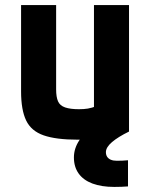

<svg xmlns="http://www.w3.org/2000/svg" viewBox="-20 -540 590 756"><path d="M286 10Q201 10 152 -7Q103 -24 83 -65.5Q63 -107 63 -180V-520H201V-188Q201 -158 208.5 -141Q216 -124 236.5 -117Q257 -110 291 -110Q311 -110 326 -112.5Q341 -115 361 -122.5Q381 -130 412 -144L350 -58V-520H488V-22Q445 -6 396 2Q347 10 286 10ZM430 196Q379 196 343.5 182.5Q308 169 289.5 143Q271 117 271 80Q271 44 293 11.5Q315 -21 360 -55L488 -22Q445 -1 421 19.5Q397 40 397 59Q397 70 402 77.5Q407 85 416.5 89Q426 93 440 93Q451 93 462.5 92.5Q474 92 484 91V194Q472 195 458.5 195.5Q445 196 430 196Z"/></svg>

Font: M PLUS Code Latin SemiExpanded
Style: Bold
Weight: 700
Width: 6
Designer: Coji Morishita
Foundry: UNDERFOREST DESIGN
Version: Version 1.002; ttfautohint (v1.8.3)